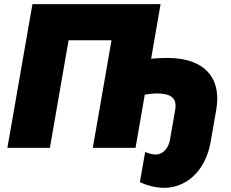

<svg xmlns="http://www.w3.org/2000/svg" viewBox="-20 -720 1127 935"><path d="M16 0H223L314 -524H523L432 0H640L685 -259C709 -263 738 -267 765 -264C822 -259 842 -233 833 -184L808 -41C800 7 769 36 731 32C718 31 699 26 687 20L661 167C695 183 729 191 760 194C882 204 981 115 1006 -30L1033 -185C1058 -327 990 -422 837 -436C803 -439 758 -438 716 -434L762 -700H138Z"/></svg>

Font: Fixel Display 20240404 Black
Style: Italic
Weight: 900
Italic angle: -10°
Designer: AlfaBravo + MacPaw
Foundry: Kyrylo Tkachov, Marchela Mozhyna, Serhii Makarenko, Maria Weinstein, Zakhar Kryvoshyya
Version: Version 1.211;Glyphs 3.2 (3225)